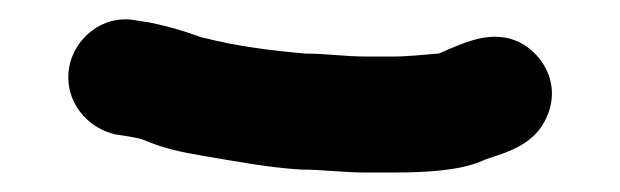

<svg xmlns="http://www.w3.org/2000/svg" viewBox="-20 -76 636 197"><path d="M354 101H384C418 101 452 99 475 89C479 87 483 86 486 85C511 77 531 67 541 44C557 8 534 -24 510 -34C481 -46 452 -30 430 -21H429C417 -20 398 -18 384 -18H355C335 -18 314 -21 294 -21C258 -24 221 -29 190 -37C188 -37 186 -38 183 -39C166 -45 153 -49 133 -53L120 -55C85 -62 56 -36 51 -7C45 28 70 56 99 62L112 64C118 65 123 66 126 67C147 76 165 80 189 84C219 89 255 96 289 98C310 98 334 101 354 101Z"/></svg>

Font: Electronic
Style: Nord
Weight: 900
Version: Version 1.011